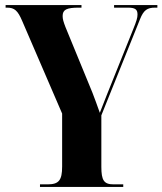

<svg xmlns="http://www.w3.org/2000/svg" viewBox="-20 -734 638 754"><path d="M137 0H464V-10H426C388 -10 378 -26 378 -79V-281L530 -659C544 -694 558 -704 589 -704H598V-714H428V-704H482C511 -704 520 -697 520 -677C520 -664 516 -651 503 -619L401 -365C392 -341 381 -314 372 -291C361 -323 352 -346 343 -370L237 -628C229 -649 226 -659 226 -671C226 -696 241 -704 290 -704H300V-714H2V-704H8C37 -704 50 -692 67 -652L224 -288V-80C224 -26 211 -10 167 -10H137Z"/></svg>

Font: Noto Serif Display Condensed Extra
Style: Regular
Weight: 800
Width: 3
Designer: Monotype Design Team
Foundry: Monotype Imaging Inc.
Version: Version 1.900